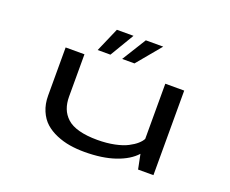

<svg xmlns="http://www.w3.org/2000/svg" viewBox="-114 -875 1278 1069"><g transform="rotate(20 525.0 -340.5)"><path d="M348 -548.5 410 -691H508.5L423.5 -548.5ZM493 -548.5 581.5 -691H684.5L566 -548.5ZM472 10Q425.5 10 384.5 3.2Q343.5 -3.5 304.5 -20Q265.5 -36.5 237.5 -61.5Q209.5 -86.5 192.5 -126.2Q175.5 -166 175.5 -216V-501H287V-251Q287 -211 298.8 -180.2Q310.5 -149.5 336.2 -125.8Q362 -102 407.5 -89.8Q453 -77.5 516.5 -77.5Q571.5 -77.5 617.8 -87Q664 -96.5 693.2 -111.8Q722.5 -127 740.2 -142.8Q758 -158.5 766 -174V-501H878V0H787L769.5 -87Q729 -42 653 -16Q577 10 472 10Z"/></g></svg>

Font: League Mono Extended
Style: Regular
Weight: 400
Width: 9
Designer: Tyler Finck
Foundry: The League of Moveable Type / Tyler Finck
Version: Version 2.210